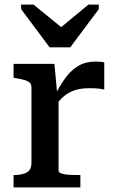

<svg xmlns="http://www.w3.org/2000/svg" viewBox="-20 -816 506 836"><path d="M196 -610H286L410 -776V-796H365L208 -666L283 -668L126 -796H72V-776ZM434 -544V-426Q427 -428 416 -429.5Q405 -431 392.5 -431.5Q380 -432 369 -432Q343 -432 322 -427.5Q301 -423 283 -413.5Q265 -404 249 -388.5Q233 -373 216 -350L215 -393Q240 -443 265.5 -477.5Q291 -512 322.5 -530Q354 -548 396 -548Q408 -548 419 -547Q430 -546 434 -544ZM39 0V-54H42Q76 -54 96.5 -65Q117 -76 117 -108V-435Q117 -449 109.5 -456Q102 -463 86.5 -467.5Q71 -472 48 -476L39 -478V-538H217L230 -396L235 -400V-73Q235 -65 248 -60.5Q261 -56 278.5 -55Q296 -54 311 -54H330V0Z"/></svg>

Font: Roboto Serif Medium
Style: Regular
Weight: 500
Designer: Greg Gazdowicz
Foundry: Commercial Type
Version: Version 1.008